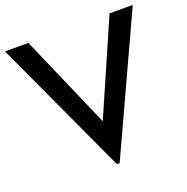

<svg xmlns="http://www.w3.org/2000/svg" viewBox="-146 -857 954 979"><g transform="rotate(-20 330.5 -367.5)"><path d="M-15.6 -735.4Q15.6 -735.4 111.3 -735.4Q166 -608.4 331.1 -230.5Q386.7 -356.4 551.8 -735.4Q584 -735.4 677.7 -735.4Q592.8 -550.8 338.9 0Q335 0 324.2 0Q239.3 -183.6 -15.6 -735.4Z"/></g></svg>

Font: Alata=Ham
Style: Regular
Weight: 400
Designer: Spyros Zevelakis, Eben Sorkin
Version: Version 1.004